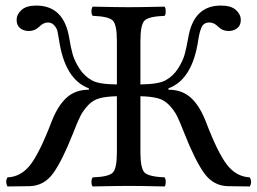

<svg xmlns="http://www.w3.org/2000/svg" viewBox="-20 -671 929 693"><path d="M486.8 -122.1Q486.8 -62 502.4 -47.6Q518.1 -33.2 574.2 -30.8Q578.1 -25.9 578.1 -13.9Q578.1 -2 574.2 2Q484.4 0 444.8 0Q404.8 0 314.9 2Q310.1 -2 310.1 -13.9Q310.1 -25.9 314.9 -30.8Q371.1 -32.7 386.5 -47.4Q401.9 -62 401.9 -122.1V-323.7Q363.3 -322.8 339.6 -316.4Q315.9 -310.1 298.3 -291.5Q280.8 -272.9 270.5 -252.9Q260.3 -232.9 244.1 -190.9Q205.1 -91.8 172.1 -45.9Q139.2 0 85.9 1L6.8 2Q-2 -15.1 6.8 -30.8Q55.7 -32.7 89.4 -75.9Q123 -119.1 167 -233.9Q189 -290 220.5 -318.6Q252 -347.2 300.8 -347.2V-352.1Q213.9 -384.3 192.9 -527.8Q189.9 -546.9 187.5 -557.9Q185.1 -568.8 176 -579.3Q167 -589.8 152.8 -589.8Q136.7 -589.8 121.1 -574.2Q106 -559.1 84 -559.1Q65.9 -559.1 53 -569.1Q40 -579.1 40 -599.1Q40 -619.1 57.6 -635Q75.2 -650.9 110.8 -650.9Q210.9 -650.9 230 -533.2Q235.8 -498 242.4 -474.6Q249 -451.2 266.6 -423.6Q284.2 -396 312 -380.9Q336.4 -366.7 401.9 -366.2V-522.9Q401.9 -583 386.5 -597.4Q371.1 -611.8 314.9 -613.8Q310.1 -617.7 310.1 -629.9Q310.1 -642.1 314.9 -647Q409.2 -645 443.8 -645Q485.8 -645 574.2 -647Q578.1 -642.1 578.1 -630.1Q578.1 -618.2 574.2 -613.8Q518.1 -611.8 502.4 -597.4Q486.8 -583 486.8 -522.9V-366.2Q552.7 -367.2 577.1 -380.9Q605 -396 622.6 -423.6Q640.1 -451.2 646.5 -474.6Q652.8 -498 659.2 -533.2Q678.2 -651.4 777.8 -650.9Q814 -650.9 831.5 -635Q849.1 -619.1 849.1 -599.1Q849.1 -579.1 836.2 -569.1Q823.2 -559.1 805.2 -559.1Q783.2 -559.1 768.1 -574.2Q752 -590.3 735.8 -589.8Q715.8 -589.8 708 -573.5Q700.2 -557.1 695.8 -527.8Q674.8 -383.8 587.9 -352.1V-347.2Q636.7 -347.2 668.5 -318.6Q700.2 -290 722.2 -233.9Q766.1 -118.7 799.6 -75.9Q833 -33.2 881.8 -30.8Q890.6 -14.6 881.8 2L803.2 1Q750 0 717 -45.9Q684.1 -91.8 645 -190.9Q628.9 -232.4 618.7 -252.7Q608.4 -272.9 590.8 -291.5Q573.2 -310.1 549.3 -316.4Q525.4 -322.8 486.8 -323.7Z"/></svg>

Font: Linux Libertine
Style: Regular
Weight: 400
Designer: Philipp H. Poll
Foundry: Philipp H. Poll
Version: Version 5.3.0 ; ttfautohint (v0.9)